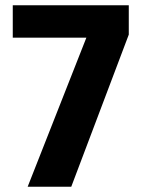

<svg xmlns="http://www.w3.org/2000/svg" viewBox="-20 -708 537 728"><path d="M84.9 0 307.5 -565.2H28.4V-688H468.3V-576.8L250.2 0Z"/></svg>

Font: Saira Thin SemiCondensed
Style: Regular
Weight: 100
Width: 4
Version: Version 1.101